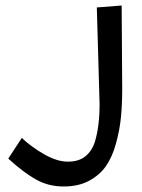

<svg xmlns="http://www.w3.org/2000/svg" viewBox="-20 -675 514 696"><path d="M341 -297 331 -648 421 -655Q423 -411 423 -354Q423 -297 418.5 -250.5Q414 -204 400.5 -155Q387 -106 364.5 -73.5Q342 -41 303.5 -20Q265 1 210.5 1Q156 1 111 -24Q66 -49 10 -100L59 -175Q94 -142 140.5 -115.5Q187 -89 226 -89Q265 -89 289 -108Q313 -127 324 -161Q341 -218 341 -297Z"/></svg>

Font: Fresca
Style: Regular
Weight: 400
Designer: Iván Moreno
Foundry: Fontstage
Version: Version 1.001